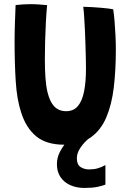

<svg xmlns="http://www.w3.org/2000/svg" viewBox="-20 -698 646 948"><path d="M500.5 117V213.5Q486 219.5 460.5 224.8Q435 230 396 230Q358.5 230 327.8 216.5Q297 203 279 176.8Q261 150.5 261 112.5Q261 82 274.5 54.5Q288 27 308.2 4Q328.5 -19 350 -35.2Q371.5 -51.5 387.5 -58.5L442 -32Q426.5 -22.5 407 -4Q387.5 14.5 373.5 37.2Q359.5 60 359.5 83.5Q359.5 114.5 377.5 126.5Q395.5 138.5 420.5 138.5Q443.5 138.5 462.2 133.2Q481 128 500.5 117ZM297 16.5Q209 16.5 158.8 -25Q108.5 -66.5 84.5 -142.5Q63.5 -206 57.8 -294.8Q52 -383.5 52 -494.5Q52 -516 52.5 -539.5Q53 -563 53.8 -587Q54.5 -611 55.5 -633Q56.5 -655 57 -673Q75 -675 93.2 -676.2Q111.5 -677.5 128.5 -677.5Q151 -677.5 173.2 -676Q195.5 -674.5 212.5 -672.5Q209 -634 206.5 -588.2Q204 -542.5 202.8 -495.8Q201.5 -449 201.5 -405.5Q201.5 -353.5 204.5 -313Q207.5 -272.5 214.5 -243Q226 -195 248.5 -172Q271 -149 306.5 -149Q343.5 -149 364.8 -174.5Q386 -200 395.2 -247Q404.5 -294 404.5 -358.5Q404.5 -379 403.8 -410.5Q403 -442 402 -478.2Q401 -514.5 399.2 -550.5Q397.5 -586.5 395.5 -616.2Q393.5 -646 391 -664.5Q408.5 -664.5 431.5 -663Q454.5 -661.5 477 -659.8Q499.5 -658 516.5 -655.8Q533.5 -653.5 539 -652Q543 -624.5 545.8 -591.5Q548.5 -558.5 550.2 -523Q552 -487.5 552 -452.5Q552 -353 542 -267.8Q532 -182.5 505 -118.8Q478 -55 427.5 -19.2Q377 16.5 297 16.5Z"/></svg>

Font: Grandstander Thin SemiBold
Style: Regular
Weight: 600
Version: Version 1.200